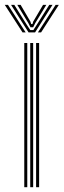

<svg xmlns="http://www.w3.org/2000/svg" viewBox="-43 -779 265 799"><path d="M107.2 0V-600H119.8V0ZM58 0V-600H70.5V0ZM82.8 0V-600H95V0ZM-23.2 -758.8H-9.8L63.8 -644.2H50.8ZM3 -758.8H16.5L69.8 -673.8L83 -653.8H95.8L108.8 -673.8L162 -758.8H175.5L103 -644.2H75.8ZM29 -758.8H42.8L83.5 -689.2L86.8 -678.8H92.2L95.2 -689.2L136.2 -758.8H149.8L103.5 -682.5L95 -665.5H83.8L75.2 -682.5ZM188.5 -758.8H201.8L128 -644.2H114.8Z"/></svg>

Font: Big Shoulders Inline Text Light
Style: Regular
Weight: 300
Designer: Patric King
Foundry: XO Type Co
Version: Version 1.000